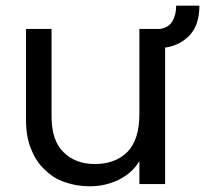

<svg xmlns="http://www.w3.org/2000/svg" viewBox="-20 -650 724 678"><path d="M684.1 -629.9Q684.1 -563 650.9 -526.9Q616.2 -489.3 563 -481.9V0H472.2V-81.1Q447.3 -39.1 398.9 -15.1Q352.1 7.8 296.9 7.8Q249.5 7.8 209 -6.8Q168.9 -20 138.2 -50.8Q107.4 -78.6 89.8 -124Q71.8 -166.5 71.8 -227.1V-547.9H162.1V-238.8Q162.1 -153.3 204.1 -112.8Q246.1 -70.8 314.9 -70.8Q387.2 -70.8 430.2 -113.8Q472.2 -157.2 472.2 -247.1V-547.9H544.9Q575.7 -552.2 588.9 -575.2Q602.1 -597.7 602.1 -629.9Z"/></svg>

Font: PoppinsZ
Style: Regular
Weight: 400
Designer: Ninad Kale (Devanagari), Jonny Pinhorn (Latin)
Foundry: Indian Type Foundry
Version: Version 3.002;FEAKit 1.0